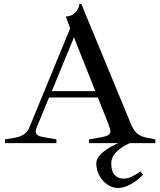

<svg xmlns="http://www.w3.org/2000/svg" viewBox="-20 -718 804 963"><path d="M538 102Q538 141 555 159.5Q572 178 600 178Q620 178 639.5 168.5Q659 159 685 142L698 158Q669 188 635 206.5Q601 225 573 225Q544 225 518.5 207.5Q493 190 478 162Q463 134 463 102Q463 73 495.5 46Q528 19 573 0H427V-19L480 -28Q510 -33 522 -40Q534 -47 534 -59Q534 -69 522 -100L471 -229H226L165 -81Q159 -68 159 -58Q159 -37 194 -31L263 -19V0H5V-19L54 -27Q85 -33 102.5 -46Q120 -59 129 -83L332 -576L310 -635Q341 -636 359.5 -657.5Q378 -679 378 -698H388L635 -100Q650 -63 668 -48Q686 -33 717 -27L759 -19V0H631Q593 16 565.5 42.5Q538 69 538 102ZM458 -261 351 -531 240 -261Z"/></svg>

Font: Ibarra Real Nova
Style: Regular
Weight: 400
Designer: Jose Maria Ribagorda & Octavio Pardo
Foundry: Jose Maria Ribagorda
Version: Version 1.014